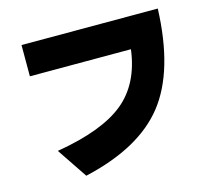

<svg xmlns="http://www.w3.org/2000/svg" viewBox="-113 -889 1226 1095"><g transform="rotate(-15 500.0 -341.5)"><path d="M101.6 -564.5V-749H906.2Q892.6 -385.7 744.6 -197.3Q596.7 -8.8 265.6 66.4L145.5 -112.3Q418 -158.2 545.4 -262.2Q672.9 -366.2 698.2 -564.5Z"/></g></svg>

Font: GenEi M Gothic v2 Black
Style: Regular
Weight: 900
Version: Version 2.0